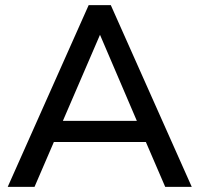

<svg xmlns="http://www.w3.org/2000/svg" viewBox="-20 -725 774 745"><path d="M621 0 546 -174H189L114 0H10L324 -705H410L724 0ZM224 -256H511L368 -590Z"/></svg>

Font: wassup Sans
Style: Medium
Weight: 600
Version: Version 2.001